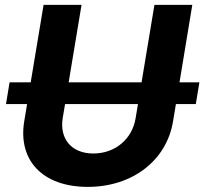

<svg xmlns="http://www.w3.org/2000/svg" viewBox="-20 -747 828 778"><path d="M788 -413.4H707.4L759.2 -727.3H605.8L553.6 -413.4H258.2L310.4 -727.3H156.6L104.4 -413.4H18.8L4.3 -325.3H89.8L78.1 -255C52.2 -95.9 154.1 10.3 335.6 10.3C516 10.3 654.8 -95.9 681.1 -255L692.8 -325.3H773.4ZM234 -268.1 243.6 -325.3H539.1L529.5 -268.1C516.3 -185 447.8 -125 358.3 -125C269.2 -125 220.9 -185 234 -268.1Z"/></svg>

Font: Magic Ui Pro
Style: Bold Italic
Weight: 700
Italic angle: -9.39999°
Designer: Stefan Endress, Andreas Faust
Version: Version 1.000;FEAKit 1.0